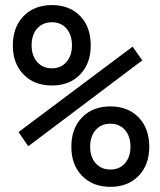

<svg xmlns="http://www.w3.org/2000/svg" viewBox="-20 -723 626 753"><path d="M183.6 -387.7Q114.3 -387.7 72.3 -430.9Q30.3 -474.1 30.3 -544.9Q30.3 -616.2 72.3 -659.7Q114.3 -703.1 183.6 -703.1Q252.4 -703.1 294.2 -660.4Q335.9 -617.7 335.9 -544.9Q335.9 -474.1 294.2 -430.9Q252.4 -387.7 183.6 -387.7ZM413.1 9.8Q343.8 9.8 301.8 -33.4Q259.8 -76.7 259.8 -147.5Q259.8 -219.2 301.8 -262.5Q343.8 -305.7 413.1 -305.7Q481.9 -305.7 523.7 -262.5Q565.4 -219.2 565.4 -147.5Q565.4 -76.7 523.7 -33.4Q481.9 9.8 413.1 9.8ZM90.8 -149.4 52.7 -205.1 500 -540 538.1 -486.3ZM183.6 -455.1Q219.2 -455.1 240.7 -480Q262.2 -504.9 262.2 -544.9Q262.2 -586.4 240.7 -611.1Q219.2 -635.7 183.6 -635.7Q147.5 -635.7 125.7 -611.1Q104 -586.4 104 -544.9Q104 -504.9 125.7 -480Q147.5 -455.1 183.6 -455.1ZM413.1 -58.1Q448.7 -58.1 470.2 -82.8Q491.7 -107.4 491.7 -147.5Q491.7 -188.5 470.2 -213.1Q448.7 -237.8 413.1 -237.8Q377 -237.8 355.2 -213.1Q333.5 -188.5 333.5 -147.5Q333.5 -107.4 355.2 -82.8Q377 -58.1 413.1 -58.1Z"/></svg>

Font: Cascadia Mono NF SemiLight
Style: Regular
Weight: 350
Monospace: yes
Designer: Aaron Bell
Foundry: Saja Typeworks
Version: Version 2404.023; ttfautohint (v1.8.4)